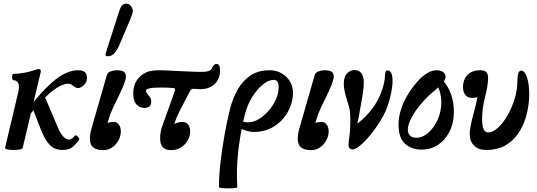

<svg xmlns="http://www.w3.org/2000/svg" viewBox="-20 -811 2950 1055"><path d="M54 13Q8 13 8 0L79 -299Q81 -305 82.5 -314Q84 -323 84 -333Q84 -370 53 -370Q49 -370 47.5 -379Q46 -388 47.5 -396.5Q49 -405 53 -405Q79 -405 112.5 -411Q146 -417 174 -427Q182 -430 185.5 -430.5Q189 -431 193 -431Q204 -431 204 -422Q204 -421 204 -417Q204 -413 202 -408L105 0Q103 8 88.5 10.5Q74 13 54 13ZM97 -120 79 -140Q136 -218 182.5 -272Q229 -326 268 -360Q307 -394 342 -409.5Q377 -425 410 -425Q458 -425 458 -384Q458 -359 440.5 -343Q423 -327 409 -327Q402 -327 395.5 -330.5Q389 -334 382 -339Q369 -351 353 -351Q328 -351 291.5 -328Q255 -305 207 -254Q159 -203 97 -120ZM322 13Q302 13 282.5 5.5Q263 -2 244 -25.5Q225 -49 205 -98L156 -224L224 -285L294 -120Q311 -78 327.5 -61Q344 -44 358 -44Q374 -44 392 -66Q395 -70 401.5 -65.5Q408 -61 413 -53.5Q418 -46 414 -41Q395 -16 376.5 -1.5Q358 13 322 13Z M547 14Q512 14 493 -0.5Q474 -15 474 -50Q474 -64 477 -80.5Q480 -97 486 -116L567 -398Q571 -412 587.5 -418.5Q604 -425 619 -425Q648 -425 660 -417Q672 -409 672 -390Q672 -376 661 -347.5Q650 -319 624 -266Q603 -225 590 -193Q577 -161 571 -135Q585 -141 606 -141Q622 -141 633 -126.5Q644 -112 644 -89Q644 -64 631 -40Q618 -16 596.5 -1Q575 14 547 14ZM575 -502Q566 -502 563 -504Q560 -506 560 -510Q560 -512 560 -514.5Q560 -517 561 -519L636 -753Q648 -791 673 -791Q691 -791 700.5 -776.5Q710 -762 710 -750Q710 -745 705 -729.5Q700 -714 687 -684L639 -571Q611 -502 575 -502Z M921 14Q890 14 875 -1Q860 -16 860 -51Q860 -68 862.5 -84Q865 -100 871 -116L938 -304Q947 -326 934 -327Q914 -329 899.5 -329.5Q885 -330 861 -330Q821 -330 801.5 -325.5Q782 -321 782 -312Q782 -306 786.5 -299.5Q791 -293 795 -289Q801 -282 806 -274.5Q811 -267 811 -253Q811 -235 801.5 -226.5Q792 -218 774 -218Q746 -218 729 -238Q712 -258 712 -298Q712 -339 731 -368.5Q750 -398 785 -414Q796 -419 814 -422Q832 -425 856 -425Q874 -425 903.5 -423.5Q933 -422 973 -420Q1014 -418 1042.5 -417Q1071 -416 1088 -416Q1112 -416 1126 -420.5Q1140 -425 1144 -435Q1148 -446 1155 -453Q1162 -460 1168 -460Q1179 -460 1184 -451.5Q1189 -443 1189 -422Q1189 -378 1160 -349.5Q1131 -321 1080 -321Q1070 -321 1062 -322Q1054 -323 1044 -323Q1031 -323 1025 -312L1004 -272Q984 -235 965.5 -198Q947 -161 938 -129Q944 -134 956.5 -137.5Q969 -141 985 -141Q1002 -141 1013.5 -126.5Q1025 -112 1025 -89Q1025 -64 1011.5 -40Q998 -16 974.5 -1Q951 14 921 14Z M1183 217Q1183 157 1191 85.5Q1199 14 1212.5 -63Q1226 -140 1244 -213Q1259 -271 1286 -319Q1313 -367 1356 -396Q1399 -425 1462 -425Q1499 -425 1528 -408Q1557 -391 1573.5 -363Q1590 -335 1590 -301Q1590 -267 1576.5 -229Q1563 -191 1536 -159Q1509 -127 1468.5 -106.5Q1428 -86 1374 -86Q1353 -86 1321.5 -96.5Q1290 -107 1266 -126L1298 -154Q1309 -144 1317 -141.5Q1325 -139 1344 -139Q1373 -139 1402 -156.5Q1431 -174 1456 -202.5Q1481 -231 1496 -264.5Q1511 -298 1511 -331Q1511 -354 1504 -363Q1497 -372 1483 -372Q1455 -372 1423.5 -346Q1392 -320 1365 -276.5Q1338 -233 1325 -180Q1299 -73 1288.5 26Q1278 125 1284 217Q1284 221 1268.5 222.5Q1253 224 1233.5 224Q1214 224 1198.5 222.5Q1183 221 1183 217Z M1689 14Q1654 14 1635 -0.5Q1616 -15 1616 -50Q1616 -64 1619 -80.5Q1622 -97 1628 -116L1709 -398Q1713 -412 1729.5 -418.5Q1746 -425 1761 -425Q1790 -425 1802 -417Q1814 -409 1814 -390Q1814 -376 1803 -347.5Q1792 -319 1766 -266Q1745 -225 1732 -193Q1719 -161 1713 -135Q1727 -141 1748 -141Q1764 -141 1775 -126.5Q1786 -112 1786 -89Q1786 -64 1773 -40Q1760 -16 1738.5 -1Q1717 14 1689 14Z M1918 10Q1895 10 1895 -16Q1895 -26 1897 -41.5Q1899 -57 1901 -70Q1902 -79 1903 -91Q1904 -103 1904.5 -118.5Q1905 -134 1905 -150Q1905 -191 1900.5 -212Q1896 -233 1891 -246Q1884 -268 1879 -287Q1874 -306 1871.5 -322Q1869 -338 1869 -351Q1869 -388 1886.5 -407Q1904 -426 1927 -426Q1953 -426 1966 -408Q1979 -390 1979 -354Q1979 -343 1977.5 -327.5Q1976 -312 1972.5 -290Q1969 -268 1963 -235Q1959 -213 1955.5 -192.5Q1952 -172 1949 -157.5Q1946 -143 1944 -135L1947 -134Q1994 -172 2025.5 -214Q2057 -256 2074 -302Q2084 -328 2089.5 -352Q2095 -376 2095 -390Q2095 -424 2108 -424Q2137 -424 2137 -367Q2137 -339 2129.5 -301Q2122 -263 2108 -223Q2098 -195 2080 -163.5Q2062 -132 2039.5 -101Q2017 -70 1994 -45Q1971 -20 1951 -5Q1931 10 1918 10Z M2297 11Q2241 11 2205.5 -21Q2170 -53 2170 -126Q2170 -158 2178 -190.5Q2186 -223 2199 -251Q2215 -284 2236 -315Q2257 -346 2281 -371Q2305 -396 2330 -410.5Q2355 -425 2379 -425Q2399 -425 2413.5 -416Q2428 -407 2428 -388Q2428 -375 2415 -358.5Q2402 -342 2371 -316Q2330 -283 2295.5 -242.5Q2261 -202 2241 -164Q2221 -126 2221 -98Q2221 -77 2233.5 -65.5Q2246 -54 2268 -54Q2302 -54 2333.5 -81.5Q2365 -109 2385 -154Q2405 -199 2405 -249Q2405 -275 2398.5 -301Q2392 -327 2381 -344L2409 -375Q2474 -304 2474 -197Q2474 -137 2451 -90Q2428 -43 2388 -16Q2348 11 2297 11Z M2650 13Q2610 13 2585.5 -10.5Q2561 -34 2561 -75Q2561 -94 2566 -119.5Q2571 -145 2581 -183Q2591 -218 2598 -251Q2605 -284 2606 -304L2632 -290Q2616 -282 2602.5 -277.5Q2589 -273 2575 -273Q2551 -273 2537.5 -289Q2524 -305 2524 -333Q2524 -372 2548 -398.5Q2572 -425 2621 -425Q2642 -425 2652 -415Q2662 -405 2662 -382Q2662 -363 2657.5 -335Q2653 -307 2645 -276Q2637 -247 2633 -215Q2629 -183 2629 -157Q2629 -117 2638 -100Q2647 -83 2662 -83Q2687 -83 2715 -108Q2743 -133 2767.5 -175Q2792 -217 2807.5 -267Q2823 -317 2823 -367Q2823 -393 2828 -408Q2833 -423 2843 -423Q2863 -423 2875.5 -386.5Q2888 -350 2888 -293Q2888 -244 2876 -191Q2864 -138 2836.5 -91.5Q2809 -45 2763.5 -16Q2718 13 2650 13Z"/></svg>

Font: Junicode VF
Style: Italic
Weight: 400
Italic angle: -11°
Designer: Peter S. Baker
Version: Version 2.209